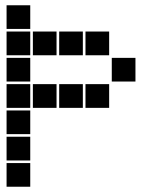

<svg xmlns="http://www.w3.org/2000/svg" viewBox="-20 -715 640 730"><path d="M6 -695Q5 -695 5 -695Q5 -695 5 -694V-606Q5 -605 5 -605Q5 -605 6 -605H94Q95 -605 95 -605Q95 -605 95 -606V-694Q95 -695 95 -695Q95 -695 94 -695ZM6 -595Q5 -595 5 -595Q5 -595 5 -594V-506Q5 -505 5 -505Q5 -505 6 -505H94Q95 -505 95 -505Q95 -505 95 -506V-594Q95 -595 95 -595Q95 -595 94 -595ZM106 -595Q105 -595 105 -595Q105 -595 105 -594V-506Q105 -505 105 -505Q105 -505 106 -505H194Q195 -505 195 -505Q195 -505 195 -506V-594Q195 -595 195 -595Q195 -595 194 -595ZM206 -595Q205 -595 205 -595Q205 -595 205 -594V-506Q205 -505 205 -505Q205 -505 206 -505H294Q295 -505 295 -505Q295 -505 295 -506V-594Q295 -595 295 -595Q295 -595 294 -595ZM306 -595Q305 -595 305 -595Q305 -595 305 -594V-506Q305 -505 305 -505Q305 -505 306 -505H394Q395 -505 395 -505Q395 -505 395 -506V-594Q395 -595 395 -595Q395 -595 394 -595ZM6 -495Q5 -495 5 -495Q5 -495 5 -494V-406Q5 -405 5 -405Q5 -405 6 -405H94Q95 -405 95 -405Q95 -405 95 -406V-494Q95 -495 95 -495Q95 -495 94 -495ZM406 -495Q405 -495 405 -495Q405 -495 405 -494V-406Q405 -405 405 -405Q405 -405 406 -405H494Q495 -405 495 -405Q495 -405 495 -406V-494Q495 -495 495 -495Q495 -495 494 -495ZM6 -395Q5 -395 5 -395Q5 -395 5 -394V-306Q5 -305 5 -305Q5 -305 6 -305H94Q95 -305 95 -305Q95 -305 95 -306V-394Q95 -395 95 -395Q95 -395 94 -395ZM106 -395Q105 -395 105 -395Q105 -395 105 -394V-306Q105 -305 105 -305Q105 -305 106 -305H194Q195 -305 195 -305Q195 -305 195 -306V-394Q195 -395 195 -395Q195 -395 194 -395ZM206 -395Q205 -395 205 -395Q205 -395 205 -394V-306Q205 -305 205 -305Q205 -305 206 -305H294Q295 -305 295 -305Q295 -305 295 -306V-394Q295 -395 295 -395Q295 -395 294 -395ZM306 -395Q305 -395 305 -395Q305 -395 305 -394V-306Q305 -305 305 -305Q305 -305 306 -305H394Q395 -305 395 -305Q395 -305 395 -306V-394Q395 -395 395 -395Q395 -395 394 -395ZM6 -295Q5 -295 5 -295Q5 -295 5 -294V-206Q5 -205 5 -205Q5 -205 6 -205H94Q95 -205 95 -205Q95 -205 95 -206V-294Q95 -295 95 -295Q95 -295 94 -295ZM6 -195Q5 -195 5 -195Q5 -195 5 -194V-106Q5 -105 5 -105Q5 -105 6 -105H94Q95 -105 95 -105Q95 -105 95 -106V-194Q95 -195 95 -195Q95 -195 94 -195ZM6 -95Q5 -95 5 -95Q5 -95 5 -94V-6Q5 -5 5 -5Q5 -5 6 -5H94Q95 -5 95 -5Q95 -5 95 -6V-94Q95 -95 95 -95Q95 -95 94 -95Z"/></svg>

Font: Doto Black
Style: Regular
Weight: 900
Monospace: yes
Version: Version 1.000